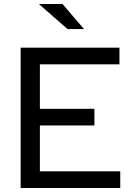

<svg xmlns="http://www.w3.org/2000/svg" viewBox="-20 -938 667 958"><path d="M83 0ZM83 0V-700H576V-617H179V-395H451V-312H179V-83H580V0ZM292 -918 399 -793H317L174 -918Z"/></svg>

Font: Rosa Sans
Style: Regular
Weight: 400
Designer: Pentagram / MCKL
Foundry: Pentagram / MCKL
Version: Version 1.005;September 16, 2019;FontCreator 11.5.0.2425 64-